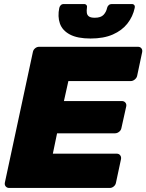

<svg xmlns="http://www.w3.org/2000/svg" viewBox="-20 -932 726 952"><path d="M26 0Q15 0 8.5 -7.5Q2 -15 4 -26L143 -674Q145 -685 154 -692.5Q163 -700 174 -700H664Q675 -700 681 -692.5Q687 -685 685 -674L660 -556Q658 -546 648.5 -538Q639 -530 628 -530H319L297 -431H584Q595 -431 601.5 -423.5Q608 -416 606 -405L582 -297Q580 -286 570.5 -278.5Q561 -271 550 -271H263L242 -170H559Q570 -170 576 -162Q582 -154 580 -143L555 -26Q553 -15 544 -7.5Q535 0 524 0ZM429 -741Q364 -741 326.5 -761Q289 -781 277 -815.5Q265 -850 274 -893Q276 -901 281.5 -906.5Q287 -912 297 -912H396Q405 -912 409 -906.5Q413 -901 411 -893Q409 -880 410.5 -868.5Q412 -857 421 -850.5Q430 -844 450 -844Q480 -844 493.5 -858.5Q507 -873 511 -893Q513 -901 519 -906.5Q525 -912 534 -912H633Q642 -912 646 -906.5Q650 -901 648 -893Q639 -850 612 -815.5Q585 -781 539.5 -761Q494 -741 429 -741Z"/></svg>

Font: Rubik ExtraBold
Style: Italic
Weight: 800
Italic angle: -12°
Designer: Hubert and Fischer
Foundry: Hubert and Fischer
Version: Version 2.300;gftools[0.9.30]